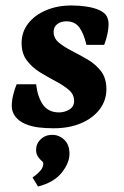

<svg xmlns="http://www.w3.org/2000/svg" viewBox="-20 -456 452 702"><path d="M176 13Q148 13 122 10Q96 7 72 -3Q49 -13 36 -30Q23 -47 23 -69Q23 -89 29 -112Q35 -135 41 -148H112Q118 -99 138 -72Q158 -45 196 -45Q216 -45 233.5 -55.5Q251 -66 251 -87Q251 -111 231.5 -127.5Q212 -144 183.5 -159Q155 -174 126.5 -191.5Q98 -209 78.5 -234.5Q59 -260 59 -299Q59 -339 83 -370Q107 -401 148.5 -418.5Q190 -436 241 -436Q270 -436 296 -432Q322 -428 341 -420Q363 -410 370 -397Q377 -384 377 -367Q377 -353 373 -333Q369 -313 361 -292H296Q286 -335 269.5 -356.5Q253 -378 223 -378Q202 -378 189 -367.5Q176 -357 176 -340Q176 -316 195.5 -300Q215 -284 243.5 -269.5Q272 -255 301 -238Q330 -221 349.5 -195.5Q369 -170 369 -130Q369 -89 344.5 -56.5Q320 -24 276.5 -5.5Q233 13 176 13ZM119 226 99 193Q111 185 124 172Q137 159 138 146Q139 138 135.5 135Q132 132 128 128Q121 121 116.5 112.5Q112 104 112 92Q112 69 129 53Q146 37 171 37Q196 37 215 55Q234 73 234 106Q234 140 205.5 175.5Q177 211 119 226Z"/></svg>

Font: Yrsa
Style: Italic
Weight: 400
Italic angle: -7.10001°
Designer: Anna Giedrys (Yrsa+Rasa design), David Brezina (Yrsa art-direction, Rasa art-direction, design)
Foundry: Rosetta Type Foundry
Version: Version 2.004